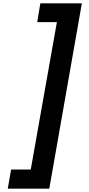

<svg xmlns="http://www.w3.org/2000/svg" viewBox="-20 -944 536 1161"><path d="M475 -924 278 197H27L47 81H166L324 -810H205L224 -924Z"/></svg>

Font: SVN-Poppins SemiBold
Style: Italic
Weight: 600
Italic angle: -10°
Designer: Ninad Kale (Devanagari), Jonny Pinhorn (Latin)
Foundry: Indian Type Foundry
Version: Version 3.002 2017; ttfautohint (v1.8.3)